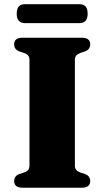

<svg xmlns="http://www.w3.org/2000/svg" viewBox="-20 -876 487 896"><path d="M329.5 -102.5Q329.5 -90.5 336 -83Q342.5 -75.5 355 -71L376.5 -64Q401 -55 401 -30.5Q401 -16.5 391.5 -8.2Q382 0 362 0H85Q65 0 55.5 -8.2Q46 -16.5 46 -30.5Q46 -55 70.5 -64L92 -71Q105 -75.5 111.2 -83Q117.5 -90.5 117.5 -102.5V-597.5Q117.5 -609.5 111.2 -617Q105 -624.5 92 -629L70.5 -636Q46 -645 46 -669.5Q46 -684 55.5 -692Q65 -700 85 -700H362Q382 -700 391.5 -692Q401 -684 401 -669.5Q401 -645 376.5 -636L355 -629Q342.5 -624.5 336 -617Q329.5 -609.5 329.5 -597.5ZM58 -812Q58 -835 68 -845.8Q78 -856.5 96.5 -856.5H350.5Q369.5 -856.5 379.2 -846Q389 -835.5 389 -812.5Q389 -789.5 379.2 -778.8Q369.5 -768 350.5 -768H96.5Q78 -768 68 -778.8Q58 -789.5 58 -812Z"/></svg>

Font: Fraunces ExtraBold
Style: Regular
Weight: 800
Version: Version 1.000;[b76b70a41]